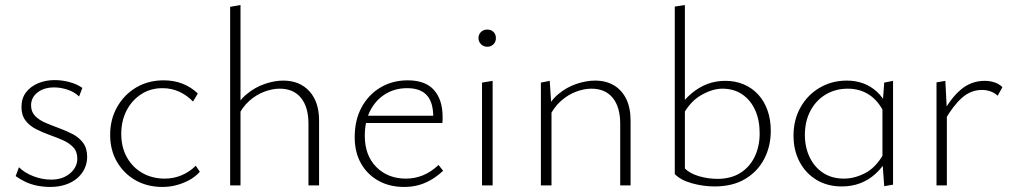

<svg xmlns="http://www.w3.org/2000/svg" viewBox="-20 -734 4008 760"><path d="M179 6Q151 6 125 0.5Q99 -5 78 -15.5Q57 -26 42 -37L55 -72Q77 -50 112 -36.5Q147 -23 182 -23Q228 -23 257 -47.5Q286 -72 286 -106Q286 -134 270 -151Q254 -168 229 -179Q204 -190 176 -200Q148 -210 122.5 -223Q97 -236 81 -257Q65 -278 65 -310Q65 -345 83 -368.5Q101 -392 131 -404.5Q161 -417 196 -417Q226 -417 255.5 -409Q285 -401 306 -386L293 -352Q275 -370 247.5 -379Q220 -388 195 -388Q154 -388 128.5 -368Q103 -348 103 -317Q103 -291 119.5 -274.5Q136 -258 161 -247.5Q186 -237 214.5 -226.5Q243 -216 268 -203Q293 -190 309 -168.5Q325 -147 325 -113Q325 -88 314.5 -66Q304 -44 285 -28Q266 -12 239 -3Q212 6 179 6Z M623 6Q563 6 516.5 -20.5Q470 -47 443 -93.5Q416 -140 416 -200Q416 -262 444 -311Q472 -360 519.5 -388Q567 -416 628 -416Q669 -416 703 -402.5Q737 -389 763 -364L744 -332Q720 -357 689.5 -371Q659 -385 623 -385Q575 -385 538 -360.5Q501 -336 480.5 -295.5Q460 -255 460 -204Q460 -151 482.5 -111Q505 -71 544 -49Q583 -27 632 -27Q668 -27 699.5 -40.5Q731 -54 755 -78L771 -54Q752 -33 727 -20Q702 -7 676 -0.5Q650 6 623 6Z M1201 0V-244Q1201 -310 1171.5 -346.5Q1142 -383 1087 -383Q1058 -383 1026 -371Q994 -359 966 -334Q938 -309 919 -268L902 -285Q922 -333 956 -361Q990 -389 1028.5 -402Q1067 -415 1101 -415Q1166 -415 1204.5 -373Q1243 -331 1243 -257V0ZM891 0V-707L932 -714V0Z M1580 6Q1522 6 1478 -18.5Q1434 -43 1409 -87Q1384 -131 1384 -191Q1384 -259 1411.5 -309.5Q1439 -360 1486.5 -388Q1534 -416 1594 -416Q1664 -416 1698 -377.5Q1732 -339 1732 -271Q1732 -265 1732 -259Q1732 -253 1731 -247H1695V-271Q1695 -329 1669.5 -357Q1644 -385 1592 -385Q1543 -385 1505 -361.5Q1467 -338 1445.5 -296Q1424 -254 1424 -196Q1424 -119 1469.5 -73Q1515 -27 1587 -27Q1622 -27 1654 -40Q1686 -53 1716 -81L1734 -58Q1708 -34 1682.5 -20Q1657 -6 1632 0Q1607 6 1580 6ZM1413 -247 1419 -276H1724V-247Z M1888 0V-407L1930 -414V0ZM1909 -549Q1894 -549 1884 -559Q1874 -569 1874 -583Q1874 -598 1884 -607.5Q1894 -617 1909 -617Q1924 -617 1933.5 -607.5Q1943 -598 1943 -583Q1943 -569 1933.5 -559Q1924 -549 1909 -549Z M2435 0V-244Q2435 -310 2405.5 -346.5Q2376 -383 2321 -383Q2292 -383 2260 -371Q2228 -359 2200 -334Q2172 -309 2152 -268L2136 -285Q2156 -333 2189.5 -361Q2223 -389 2262 -402Q2301 -415 2335 -415Q2379 -415 2410.5 -396Q2442 -377 2459 -342Q2476 -307 2476 -257V0ZM2121 0V-407L2156 -414L2163 -308V0Z M2808 4Q2764 4 2719 -8.5Q2674 -21 2651 -45L2691 -67Q2711 -47 2747 -36.5Q2783 -26 2820 -26Q2873 -26 2910.5 -49.5Q2948 -73 2967.5 -114Q2987 -155 2987 -206Q2987 -259 2969 -298.5Q2951 -338 2918 -360.5Q2885 -383 2839 -383Q2801 -383 2756.5 -358Q2712 -333 2682 -277L2665 -304Q2688 -340 2717.5 -364.5Q2747 -389 2780 -401.5Q2813 -414 2851 -414Q2891 -414 2924 -400Q2957 -386 2981 -360Q3005 -334 3018 -297.5Q3031 -261 3031 -216Q3031 -155 3005 -105Q2979 -55 2929.5 -25.5Q2880 4 2808 4ZM2651 -45V-708L2691 -714V-67Z M3312 4Q3255 4 3212 -22Q3169 -48 3145 -93.5Q3121 -139 3121 -197Q3121 -260 3149 -309.5Q3177 -359 3225 -387Q3273 -415 3332 -415Q3367 -415 3397 -404Q3427 -393 3451.5 -370.5Q3476 -348 3492 -314L3479 -289Q3456 -336 3419.5 -359.5Q3383 -383 3336 -383Q3287 -383 3248.5 -360Q3210 -337 3188 -295.5Q3166 -254 3166 -200Q3166 -151 3185 -111.5Q3204 -72 3238.5 -49.5Q3273 -27 3320 -27Q3363 -27 3405 -49Q3447 -71 3477 -124L3496 -110Q3474 -72 3446 -46.5Q3418 -21 3384.5 -8.5Q3351 4 3312 4ZM3480 3 3473 -94V-312L3480 -407L3515 -414V-3Z M3687 0V-408L3722 -414L3728 -297V0ZM3721 -260 3709 -281Q3742 -344 3783 -379Q3824 -414 3878 -414Q3898 -414 3916.5 -408Q3935 -402 3948 -389L3929 -355Q3918 -366 3901.5 -372Q3885 -378 3867 -378Q3823 -378 3788 -347Q3753 -316 3721 -260Z"/></svg>

Font: Ysabeau Infant ExtraLight
Style: Regular
Weight: 250
Designer: Christian Thalmann (Catharsis Fonts)
Version: Version 2.001;gftools[0.9.30]; featfreeze: ss01,ss02,lnum